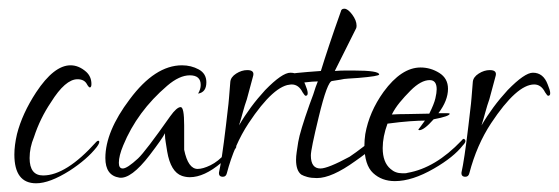

<svg xmlns="http://www.w3.org/2000/svg" viewBox="-20 -404 1284 441"><path d="M63 17Q13 17 13 -49Q13 -70 19 -96Q31 -143 63 -192Q104 -254 142 -254Q161 -254 178 -239Q190 -228 190 -211Q190 -207 189 -205Q188 -204 187.5 -203.5Q187 -203 187 -203Q184 -203 180 -210Q174 -222 158 -222Q130 -222 97 -169Q72 -132 58 -89Q48 -65 48 -41Q48 -1 79 -1Q132 -1 201 -78Q206 -83 208 -79V-78Q208 -74 202 -66Q180 -38 140 -12Q94 17 63 17Z M254 4Q222 -1 222 -41Q222 -102 278 -176Q336 -254 398 -254Q419 -254 436.5 -244.5Q454 -235 454 -215Q454 -192 435 -189Q441 -199 441 -209Q441 -231 416 -231Q392 -231 364 -207Q295 -148 263 -70Q253 -46 253 -30Q253 -17 262 -17Q272 -17 297 -40Q314 -56 371 -137Q386 -158 395 -158Q403 -158 403 -116V-60Q412 -16 434 -16Q446 -16 463.5 -24.5Q481 -33 498 -52L516 -71Q519 -72 523 -67Q519 -56 488 -30Q449 3 416 3Q407 3 398 0Q372 -9 364 -56Q362 -69 360.5 -78Q359 -87 359 -93Q359 -96 359 -98Q353 -86 324 -48Q281 8 254 4Z M492 2Q482 2 483 -8Q486 -21 490 -47.5Q494 -74 499 -116Q501 -135 503 -150.5Q505 -166 506 -179L509 -216Q510 -227 522.5 -235Q535 -243 548 -243Q566 -243 561 -228L547 -176Q542 -162 538 -147Q534 -132 529 -116Q554 -159 589 -197Q628 -237 647 -237Q671 -237 681 -210Q692 -184 682 -184Q680 -184 675 -192Q666 -210 650 -210Q610 -210 551 -121Q518 -71 501 -6Q499 2 492 2Z M708 5Q695 5 686 2.5Q677 0 672 -3Q660 -12 660 -37Q660 -45 661.5 -55Q663 -65 665 -78Q669 -102 691 -164Q696 -177 699.5 -187Q703 -197 705 -204L710 -217Q688 -217 636 -208H635Q631 -208 631 -218Q631 -230 640 -233Q647 -236 717 -241Q725 -267 736.5 -301.5Q748 -336 763 -378Q764 -384 771 -384Q779 -384 789 -370.5Q799 -357 799 -345Q799 -341 798 -339L749 -241Q762 -242 772.5 -242Q783 -242 793 -242Q850 -242 851 -233Q851 -229 803 -225Q790 -224 780 -223.5Q770 -223 762 -221L743 -218Q732 -218 712 -135Q694 -61 694 -47Q694 -17 716 -17Q733 -17 783 -44Q789 -48 798 -54.5Q807 -61 820 -71Q840 -88 845 -88Q847 -88 848 -84Q848 -70 796 -34Q742 5 708 5Z M887 12Q857 12 837 -6.5Q817 -25 817 -70Q817 -82 819 -96Q828 -147 861 -193Q902 -249 946 -249Q969 -249 989 -236.5Q1009 -224 1009 -200Q1009 -173 987 -144H1007Q1012 -144 1013 -143Q1013 -137 976 -130Q954 -105 943 -105Q941 -105 941 -107Q941 -106 956 -127Q943 -127 921.5 -125.5Q900 -124 870 -120Q859 -90 859 -64Q859 -31 877 -16Q888 -6 904 -6Q907 -6 910 -6Q913 -6 916 -7Q980 -18 1040 -81Q1045 -88 1048 -83Q1049 -82 1049 -80Q1049 -76 1043 -70Q1022 -43 977 -17Q927 12 887 12ZM880 -141Q894 -142 916 -142L966 -143Q977 -165 980 -178Q983 -191 983 -199Q983 -220 967 -220Q947 -220 923 -196Q909 -182 898 -168.5Q887 -155 880 -141Z M1049 2Q1039 2 1040 -8Q1043 -21 1047 -47.5Q1051 -74 1056 -116Q1058 -135 1060 -150.5Q1062 -166 1063 -179L1066 -216Q1067 -227 1079.5 -235Q1092 -243 1105 -243Q1123 -243 1118 -228L1104 -176Q1099 -162 1095 -147Q1091 -132 1086 -116Q1111 -159 1146 -197Q1185 -237 1204 -237Q1228 -237 1238 -210Q1249 -184 1239 -184Q1237 -184 1232 -192Q1223 -210 1207 -210Q1167 -210 1108 -121Q1075 -71 1058 -6Q1056 2 1049 2Z"/></svg>

Font: Lovers Quarrel
Style: Regular
Weight: 400
Designer: Robert E. Leuschke
Foundry: Robert E. Leuschke
Version: Version 1.010; ttfautohint (v1.8.3)